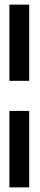

<svg xmlns="http://www.w3.org/2000/svg" viewBox="-20 -731 172 829"><path d="M20.5 -711H106V-382H20.5ZM20.5 -252H106V78H20.5Z"/></svg>

Font: Anybody Narrow Medium
Style: Regular
Weight: 500
Width: 3
Designer: Tyler Finck
Foundry: Etcetera Type Company
Version: Version 1.000; ttfautohint (v1.8)